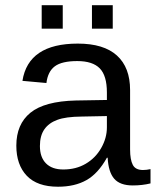

<svg xmlns="http://www.w3.org/2000/svg" viewBox="-20 -705 596 735"><path d="M202.1 9.8Q122.6 9.8 82.5 -32.2Q42.5 -74.2 42.5 -147.5Q42.5 -229.5 96.4 -273.4Q150.4 -317.4 270.5 -320.3L389.2 -322.3V-351.1Q389.2 -415.5 361.8 -443.4Q334.5 -471.2 275.9 -471.2Q216.8 -471.2 189.9 -451.2Q163.1 -431.2 157.7 -387.2L65.9 -395.5Q88.4 -538.1 277.8 -538.1Q377.4 -538.1 427.7 -492.4Q478 -446.8 478 -360.4V-132.8Q478 -93.8 488.3 -74Q498.5 -54.2 527.3 -54.2Q541 -54.2 556.2 -57.6V-2.9Q524.4 4.9 488.3 4.9Q439.5 4.9 417.2 -20.8Q395 -46.4 392.1 -101.1H389.2Q355.5 -40.5 310.8 -15.4Q266.1 9.8 202.1 9.8ZM389.2 -260.7 293 -258.8Q231.4 -258.3 199.2 -246.1Q167 -234.4 149.9 -210Q132.8 -185.5 132.8 -146Q132.8 -103 156 -79.6Q179.2 -56.2 222.2 -56.2Q271 -56.2 308.1 -78.1Q345.7 -100.1 367.4 -138.4Q389.2 -176.8 389.2 -217.3ZM411.6 -685.1V-595.2H332V-685.1ZM220.2 -685.1V-595.2H139.6V-685.1Z"/></svg>

Font: Arimo Nerd Font
Style: Regular
Weight: 400
Designer: Steve Matteson
Foundry: Monotype Imaging Inc.
Version: Version 1.33;Nerd Fonts 3.2.1